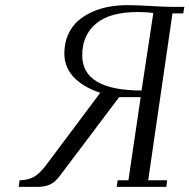

<svg xmlns="http://www.w3.org/2000/svg" viewBox="-20 -729 739 749"><path d="M53.2 0 56.2 -25.9Q88.4 -25.9 112.3 -39.1Q136.2 -52.2 165 -91.8L371.1 -367.2Q343.3 -376 319.1 -389.2Q294.9 -402.3 274.7 -420.9Q254.4 -439.5 242.7 -464.8Q231 -490.2 231 -520Q231 -561 245.6 -593.8Q260.3 -626.5 284.4 -647.7Q308.6 -668.9 341.1 -683.1Q373.5 -697.3 407.5 -703.1Q441.4 -709 478 -709Q509.8 -709 567.6 -705.6Q625.5 -702.1 655.8 -702.1H699.2L694.8 -676.8H652.8L558.1 -25.9H631.8L628.9 0H435.1L439 -25.9H481L528.8 -350.1H444.8L211.9 -41Q193.8 -17.1 173.3 -8.5Q152.8 0 126 0ZM300.8 -513.2Q300.8 -376 532.2 -376L578.1 -678.2Q552.2 -682.1 518.1 -682.1Q408.7 -682.1 354.7 -637Q300.8 -591.8 300.8 -513.2Z"/></svg>

Font: Dehuti Alt
Style: Italic
Weight: 400
Version: Version 1.2